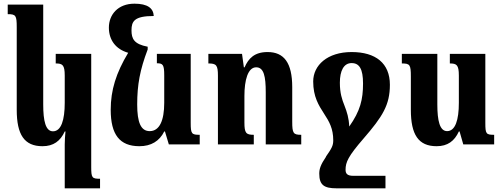

<svg xmlns="http://www.w3.org/2000/svg" viewBox="-20 -785 2732 1044"><path d="M332 239H524V187C480 187 476 182 476 122V-492H283V-440C320 -440 332 -432 332 -374V-226C332 -133 313 -71 268 -71C228 -71 215 -127 215 -217V-760H22V-708C66 -708 71 -701 71 -637V-188C71 -53 112 10 211 10C271 10 308 -18 332 -70H336C334 -47 332 -22 332 0Z M738 10C802 10 847 -18 873 -70H877L898 0H1066V-52C1022 -52 1017 -57 1017 -117V-492H833V-441C866 -441 873 -433 873 -375V-226C873 -129 847 -72 794 -72C746 -72 726 -119 726 -217C726 -325 741 -405 783 -516V-531C709 -545 695 -574 695 -620C695 -669 710 -698 816 -698C814 -740 783 -765 711 -765C621 -765 572 -705 572 -635C572 -567 610 -517 677 -498C611 -388 582 -295 582 -188C582 -53 631 10 738 10Z M1618 -52C1575 -52 1569 -60 1569 -123V-311C1569 -444 1524 -502 1435 -502C1363 -502 1331 -467 1310 -419H1306L1296 -492H1113V-440C1156 -440 1165 -431 1165 -374V0H1360V-52C1318 -52 1309 -61 1309 -119V-263C1309 -350 1328 -419 1373 -419C1415 -419 1425 -369 1425 -283V0H1618Z M1810 239H2076V171H1901C1867 171 1859 158 1859 138C1859 97 1873 65 1957 -32C2060 -151 2100 -214 2100 -324C2100 -441 2023 -502 1892 -502C1760 -502 1683 -430 1683 -342C1683 -259 1713 -212 1742 -167C1771 -123 1792 -85 1792 -22C1792 7 1784 21 1752 67H1753C1723 111 1716 134 1716 159C1716 221 1742 239 1810 239ZM1853 -211C1840 -243 1828 -279 1828 -335C1828 -400 1849 -442 1892 -442C1934 -442 1954 -410 1954 -331C1954 -244 1939 -182 1879 -97C1877 -143 1867 -175 1853 -211Z M2354 10C2414 10 2451 -18 2475 -70H2479L2499 0H2667V-52C2623 -52 2619 -57 2619 -117V-492H2426V-440C2463 -440 2475 -432 2475 -374V-226C2475 -133 2456 -72 2411 -72C2371 -72 2358 -129 2358 -217V-492H2165V-440C2209 -440 2214 -433 2214 -369V-188C2214 -53 2255 10 2354 10Z"/></svg>

Font: Noto Serif Armenian ExtraCondensed ExtraBold
Style: Regular
Weight: 800
Width: 2
Designer: Monotype Design Team
Foundry: Monotype Imaging Inc.
Version: Version 2.008